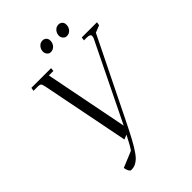

<svg xmlns="http://www.w3.org/2000/svg" viewBox="-302 -1014 1344 1344"><g transform="rotate(-45 370.0 -341.5)"><path d="M86.9 -676.8 90.8 -702.1H286.1L283.2 -676.8H238.8L360.8 -58.1L643.1 -636.2Q648.9 -647.9 648.9 -658.2Q648.9 -676.8 613.8 -676.8H585.9L589.8 -702.1H740.2L735.8 -676.8L683.1 -655.8L409.2 -99.1Q385.7 -51.3 369.6 -19.5Q353.5 12.2 336.2 44.9Q318.8 77.6 306.6 97.4Q294.4 117.2 280.5 136.7Q266.6 156.2 255.6 166.5Q244.6 176.8 231.4 185.1Q218.3 193.4 205.8 196.3Q193.4 199.2 178.2 199.2Q169.4 199.2 161.4 183.6Q153.3 168 151.9 151.9L272 102.1Q291.5 76.2 330.1 0L295.9 14.2L167 -637.2Q162.1 -662.1 156 -669.4Q149.9 -676.8 127.9 -676.8ZM327.1 -823.2Q327.1 -846.7 342.3 -864.3Q357.4 -881.8 379.9 -881.8Q396 -881.8 407.5 -871.3Q418.9 -860.8 418.9 -841.8Q418.9 -817.4 403.3 -799.8Q387.7 -782.2 363.8 -782.2Q348.1 -782.2 337.6 -794.9Q327.1 -807.6 327.1 -823.2ZM484.9 -823.2Q484.9 -846.7 500.2 -864.3Q515.6 -881.8 538.1 -881.8Q554.2 -881.8 565.7 -871.3Q577.1 -860.8 577.1 -841.8Q577.1 -816.9 561.8 -799.6Q546.4 -782.2 522.9 -782.2Q506.8 -782.2 495.8 -794.9Q484.9 -807.6 484.9 -823.2Z"/></g></svg>

Font: Dihjauti S
Style: Italic
Weight: 400
Italic angle: -9°
Designer: T. Christopher White
Version: Version 3.0.0